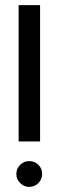

<svg xmlns="http://www.w3.org/2000/svg" viewBox="-20 -720 228 752"><path d="M53 -166V-700H137V-166ZM94 12Q74 12 59 -3Q44 -18 44 -38Q44 -60 59 -74.5Q74 -89 94 -89Q116 -89 130.5 -74.5Q145 -60 145 -38Q145 -18 130.5 -3Q116 12 94 12Z"/></svg>

Font: Stick No Bills ExtraLight Medium
Style: Regular
Weight: 500
Version: Version 2.000